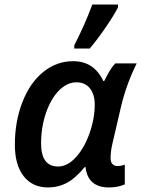

<svg xmlns="http://www.w3.org/2000/svg" viewBox="-20 -821 627 851"><path d="M304.2 -549.8Q396.5 -549.8 438 -461.9H441.9L451.7 -481Q472.2 -521 491.2 -540H585.9Q540.5 -448.7 517.1 -351.1L478 -183.1Q470.2 -149.9 470.2 -119.1Q470.2 -102.5 478.5 -93.8Q486.8 -85 501 -85Q514.6 -85 533.2 -90.8V-3.9Q502.9 9.8 462.9 9.8Q369.1 9.8 358.9 -81.1H356Q314.9 -31.2 276.6 -10.7Q238.3 9.8 192.9 9.8Q123.5 9.8 84.7 -40.3Q45.9 -90.3 45.9 -179.2Q45.9 -282.2 79.1 -367.9Q112.3 -453.6 171.4 -501.7Q230.5 -549.8 304.2 -549.8ZM237.8 -83Q278.8 -83 316.2 -123.8Q353.5 -164.6 376.7 -230Q399.9 -295.4 399.9 -357.9Q399.9 -402.3 378.7 -429.2Q357.4 -456.1 318.8 -456.1Q276.9 -456.1 241 -419.4Q205.1 -382.8 183.6 -319.8Q162.1 -256.8 162.1 -185.1Q162.1 -83 237.8 -83ZM309.1 -620.1Q355 -709 389.2 -800.8H502.9V-788.1Q485.8 -754.4 449.5 -701.2Q413.1 -647.9 377.9 -606H309.1Z"/></svg>

Font: Open Sans Semibold
Style: Italic
Weight: 600
Italic angle: -12°
Foundry: Ascender Corporation
Version: Version 1.10